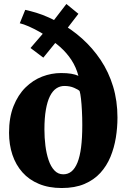

<svg xmlns="http://www.w3.org/2000/svg" viewBox="-20 -935 635 966"><path d="M290.5 11Q225.5 11 175.8 -9.8Q126 -30.5 92.8 -68Q59.5 -105.5 42.5 -156.2Q25.5 -207 25.5 -267Q25.5 -344 48 -400.8Q70.5 -457.5 108.2 -494.8Q146 -532 192.5 -549.8Q239 -567.5 287 -567.5Q317.5 -567.5 338.2 -564Q359 -560.5 374.5 -553.5Q363 -597 339.5 -633Q316 -669 282.2 -699Q248.5 -729 205 -753L306.5 -778.5L198 -645L133.5 -693.5L246 -824L239.5 -733.5Q214.5 -754.5 184 -772Q153.5 -789.5 125.5 -801.8Q97.5 -814 79.5 -818L107 -885.5Q133.5 -879.5 162.8 -870.8Q192 -862 226.5 -846.5Q261 -831 303 -804.5L212 -782.5L314 -915L374.5 -865.5L278.5 -740.5L276 -823.5Q339.5 -789 393 -741Q446.5 -693 486.8 -632.8Q527 -572.5 549 -500Q571 -427.5 571 -343.5Q571 -293 562.8 -242.2Q554.5 -191.5 535.8 -146Q517 -100.5 485 -65.2Q453 -30 405 -9.5Q357 11 290.5 11ZM298.5 -58Q322 -58 339.8 -72.5Q357.5 -87 369.8 -117.2Q382 -147.5 388 -194.2Q394 -241 394 -306Q394 -343 392.2 -377.2Q390.5 -411.5 387.5 -438Q384.5 -464.5 380.5 -477Q374 -484 352.8 -493.2Q331.5 -502.5 304 -502.5Q281.5 -502.5 263 -490Q244.5 -477.5 231.2 -451Q218 -424.5 210.8 -383Q203.5 -341.5 203.5 -283.5Q203.5 -242 208.5 -202Q213.5 -162 224.5 -129.5Q235.5 -97 253.8 -77.5Q272 -58 298.5 -58Z"/></svg>

Font: Merriweather 24pt Black
Style: Regular
Weight: 900
Designer: Eben Sorkin
Foundry: Eben Sorkin
Version: Version 2.100